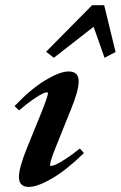

<svg xmlns="http://www.w3.org/2000/svg" viewBox="-20 -716 470 747"><path d="M189.5 -491.2 159.2 -514.6 338.4 -695.8H385.3L429.7 -513.7L386.7 -491.2L344.2 -611.8ZM91.8 11.2Q53.7 11.2 53.7 -27.8Q53.7 -63 84.5 -139.2L142.1 -280.8Q166.5 -342.3 166.5 -352.5Q166.5 -356.9 162.6 -356.9Q156.7 -356.9 144.8 -351.3Q132.8 -345.7 108.4 -328.9Q84 -312 54.2 -286.6L36.6 -303.2Q100.1 -370.1 156.7 -404.1Q213.4 -438 247.1 -438Q286.1 -438 286.1 -399.9Q286.1 -362.8 255.9 -290L195.8 -140.6Q174.8 -87.9 174.8 -74.2Q174.8 -70.3 178.2 -70.3Q184.1 -70.3 196.3 -75.4Q208.5 -80.6 233.9 -96.7Q259.3 -112.8 290.5 -138.2L306.6 -120.6Q239.7 -55.2 182.9 -22Q126 11.2 91.8 11.2Z"/></svg>

Font: Elstob 14pt
Style: Bold Italic
Weight: 700
Italic angle: -20°
Designer: Peter S. Baker
Version: Version 1.015